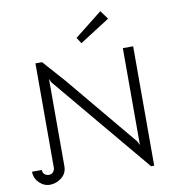

<svg xmlns="http://www.w3.org/2000/svg" viewBox="-97 -994 973 1082"><g transform="rotate(-10 390.0 -453.0)"><path d="M586 -861 414 -751 392 -785 550 -910ZM288 -559 628 -151 639 -129V-683H698V0H680L209 -563L199 -584V-85Q199 -44 168 -20Q137 4 102 4Q67 4 40.5 -22.5Q14 -49 14 -86H70Q70 -70 80.5 -61Q91 -52 105 -52Q120 -52 129 -62Q138 -72 139 -85V-684H177Z"/></g></svg>

Font: Bellota
Style: Regular
Weight: 400
Designer: Kemie Guaida
Foundry: Kemie Guaida
Version: Version 1.000;PS 002.000;hotconv 1.0.70;makeotf.lib2.5.58329